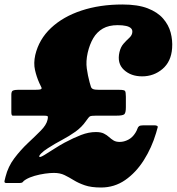

<svg xmlns="http://www.w3.org/2000/svg" viewBox="-52 -795 787 855"><path d="M-27.5 -7.5Q-29.5 0.5 -31.8 10.2Q-34 20 -24 20H32Q47 20 49.8 15.2Q52.5 10.5 63.5 4Q79.5 -5.5 102.2 -12Q125 -18.5 148.2 -21.8Q171.5 -25 188 -25Q215.5 -25 235.5 -15.2Q255.5 -5.5 276.5 7.5Q297.5 20.5 325.8 30.2Q354 40 398 40Q457.5 40 505.5 6.8Q553.5 -26.5 588.5 -81.8Q623.5 -137 643 -202.5Q648 -219 650.2 -228Q652.5 -237 633.5 -237H587.5Q572.5 -237 567.2 -233Q562 -229 559.8 -221.5Q557.5 -214 551 -203.5Q538 -182.5 519 -172.8Q500 -163 481 -163Q464 -163 453.2 -169.8Q442.5 -176.5 433.2 -185Q424 -193.5 410.8 -200.2Q397.5 -207 375 -207Q343 -207 309.2 -194Q275.5 -181 236 -160Q215.5 -149 190.2 -132.8Q165 -116.5 146 -105Q127 -93.5 123.5 -96.5Q120 -100 131 -111.5Q142 -123 162 -135.5Q193 -155.5 224.8 -172.2Q256.5 -189 284.5 -209Q312.5 -229 332 -257.5Q343 -273.5 348.5 -276.8Q354 -280 377.5 -280H466.5Q493.5 -280 501 -285.8Q508.5 -291.5 508.5 -317.5V-364.5Q508.5 -385.5 504.5 -390.2Q500.5 -395 479 -395H391Q371 -395 363.2 -398Q355.5 -401 353 -408.2Q350.5 -415.5 347 -428.5Q339 -458 334.5 -490Q330 -522 338.5 -560Q347 -597 363.2 -624.8Q379.5 -652.5 406 -667.8Q432.5 -683 472 -683Q494 -683 509.5 -679.5Q525 -676 532.2 -668.2Q539.5 -660.5 536.5 -647Q534 -635.5 522.2 -625Q510.5 -614.5 498 -600.2Q485.5 -586 480 -563Q468.5 -513 499.8 -484Q531 -455 581 -455Q633 -455 671.8 -488Q710.5 -521 714.5 -581Q717 -615.5 708 -649.8Q699 -684 674.2 -712.5Q649.5 -741 605.5 -758Q561.5 -775 493 -775Q392.5 -775 310.8 -748Q229 -721 175.2 -670.5Q121.5 -620 105 -550Q97 -513.5 103.8 -483.5Q110.5 -453.5 123 -425.5Q128 -414 131.8 -407.2Q135.5 -400.5 130.2 -397.8Q125 -395 102 -395H27Q13 -395 5.8 -391.8Q-1.5 -388.5 -1.5 -373.5V-295.5Q-1.5 -280 4.5 -280Q10.5 -280 24.5 -280H140.5Q155.5 -280 159.2 -278.2Q163 -276.5 159.5 -261Q154.5 -238.5 129.5 -213.2Q104.5 -188 72.2 -157.8Q40 -127.5 12 -90.5Q-16 -53.5 -27.5 -7.5Z"/></svg>

Font: Besley Black
Style: Italic
Weight: 900
Italic angle: -13°
Designer: Owen Earl
Foundry: indestructible type*
Version: Version 2.001